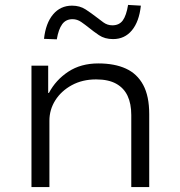

<svg xmlns="http://www.w3.org/2000/svg" viewBox="-20 -761 733 781"><path d="M108 0V-494H176V-383H179Q207 -436 258 -469.5Q309 -503 380 -503Q446 -503 492 -482Q538 -461 562.5 -415.5Q587 -370 587 -297V0H514V-293Q514 -339 499 -371Q484 -403 452.5 -420.5Q421 -438 371 -438Q315 -438 272 -414.5Q229 -391 205 -353Q181 -315 181 -270V0ZM211 -601 159 -603Q166 -667 196 -702.5Q226 -738 273 -738Q305 -738 328.5 -722.5Q352 -707 370 -693Q384 -682 400.5 -670Q417 -658 437 -658Q465 -658 479.5 -678Q494 -698 501 -741L553 -738Q546 -673 516.5 -637.5Q487 -602 440 -602Q406 -602 382.5 -618Q359 -634 342 -648Q327 -660 310.5 -671.5Q294 -683 275 -683Q248 -683 233 -662.5Q218 -642 211 -601Z"/></svg>

Font: Nunito Sans 7pt SemiExpanded Light
Style: Regular
Weight: 300
Width: 6
Designer: Vernon Adams
Foundry: Vernon Adams
Version: Version 3.101;gftools[0.9.27]